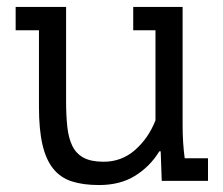

<svg xmlns="http://www.w3.org/2000/svg" viewBox="-20 -520 640 552"><path d="M363 -500H505V-159Q505 -110 511 -65H578V0H445L442 -85H438Q412 -42 369 -15Q326 12 265 12Q219 12 186.5 1.5Q154 -9 133 -35Q112 -61 102 -104.5Q92 -148 92 -213V-433H25V-500H170V-229Q170 -188 173.5 -155.5Q177 -123 188 -100.5Q199 -78 220.5 -66.5Q242 -55 278 -55Q330 -55 368.5 -89Q407 -123 427 -174V-433H363Z"/></svg>

Font: PT Mono
Style: Regular
Weight: 400
Monospace: yes
Designer: A.Korolkova, I.Chaeva
Foundry: ParaType Ltd
Version: Version 1.001W OFL